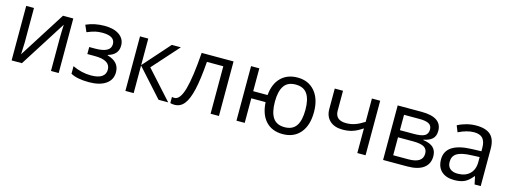

<svg xmlns="http://www.w3.org/2000/svg" viewBox="-15 -1177 4801 1820"><g transform="rotate(15 2385.5 -267.5)"><path d="M162.1 -535.2V-195.8L158.7 -106.9L157.2 -79.1L446.8 -535.2H547.9V0H472.2V-327.1L473.6 -391.6L476.1 -455.1L187 0H85.9V-535.2Z M821.8 -313Q973.6 -313 973.6 -397Q973.6 -476.1 850.6 -476.1Q813 -476.1 782.2 -469.2Q751.5 -462.4 701.7 -441.9L672.9 -507.8Q755.9 -544.9 854 -544.9Q946.3 -544.9 999.5 -507.1Q1052.7 -469.2 1052.7 -403.8Q1052.7 -314 952.6 -286.1V-282.2Q1014.2 -264.2 1042.5 -230.7Q1070.8 -197.3 1070.8 -147Q1070.8 -72.8 1011 -31.5Q951.2 9.8 845.7 9.8Q730 9.8 667 -24.9V-99.1Q756.3 -57.1 847.7 -57.1Q918 -57.1 953.9 -81.3Q989.7 -105.5 989.7 -150.9Q989.7 -244.1 837.9 -244.1H763.7V-313Z M1514.6 -535.2H1603.5L1372.6 -276.9L1622.6 0H1527.8L1283.7 -271V0H1202.6V-535.2H1283.7V-274.9Z M2120.6 0H2038.6V-465.8H1877.9Q1864.7 -292 1841.3 -189.9Q1817.9 -87.9 1780.5 -40.5Q1743.2 6.8 1685.5 6.8Q1659.2 6.8 1643.6 1V-59.1Q1654.3 -56.2 1668 -56.2Q1724.1 -56.2 1757.3 -174.8Q1790.5 -293.5 1807.6 -535.2H2120.6Z M2981.4 -268.1Q2981.4 -136.7 2918.7 -63.5Q2856 9.8 2746.6 9.8Q2642.6 9.8 2581.5 -55.4Q2520.5 -120.6 2513.7 -241.2H2373.5V0H2292.5V-535.2H2373.5V-311H2514.6Q2524.4 -422.4 2585.9 -483.6Q2647.5 -544.9 2748.5 -544.9Q2856 -544.9 2918.7 -470.5Q2981.4 -396 2981.4 -268.1ZM2597.7 -268.1Q2597.7 -165 2633.3 -111.6Q2668.9 -58.1 2747.6 -58.1Q2824.7 -58.1 2861.1 -110.1Q2897.5 -162.1 2897.5 -268.1Q2897.5 -370.6 2861.8 -423.3Q2826.2 -476.1 2747.6 -476.1Q2668.9 -476.1 2633.3 -423.3Q2597.7 -370.6 2597.7 -268.1Z M3194.8 -535.2V-339.8Q3194.8 -246.1 3301.8 -246.1Q3346.2 -246.1 3386.7 -259.8Q3427.2 -273.4 3478.5 -306.2V-535.2H3559.6V0H3478.5V-242.2Q3427.2 -207 3383.5 -192.6Q3339.8 -178.2 3284.7 -178.2Q3204.6 -178.2 3159.2 -220.2Q3113.8 -262.2 3113.8 -334V-535.2Z M4165.5 -400.9Q4165.5 -348.6 4135.5 -321.5Q4105.5 -294.4 4051.3 -285.2V-280.8Q4119.6 -271.5 4151.1 -240.7Q4182.6 -210 4182.6 -155.8Q4182.6 -81.1 4127.7 -40.5Q4072.8 0 3967.3 0H3731.4V-535.2H3966.3Q4165.5 -535.2 4165.5 -400.9ZM4101.6 -161.1Q4101.6 -204.6 4068.6 -224.4Q4035.6 -244.1 3959.5 -244.1H3812.5V-67.9H3961.4Q4101.6 -67.9 4101.6 -161.1ZM4086.4 -393.1Q4086.4 -432.1 4056.4 -448.5Q4026.4 -464.8 3965.3 -464.8H3812.5V-314H3949.7Q4024.9 -314 4055.7 -332.5Q4086.4 -351.1 4086.4 -393.1Z M4629.4 0 4613.3 -76.2H4609.4Q4569.3 -25.9 4529.5 -8.1Q4489.7 9.8 4430.2 9.8Q4350.6 9.8 4305.4 -31.2Q4260.3 -72.3 4260.3 -147.9Q4260.3 -310.1 4519.5 -317.9L4610.4 -320.8V-354Q4610.4 -417 4583.3 -447Q4556.2 -477.1 4496.6 -477.1Q4429.7 -477.1 4345.2 -436L4320.3 -498Q4359.9 -519.5 4407 -531.7Q4454.1 -543.9 4501.5 -543.9Q4597.2 -543.9 4643.3 -501.5Q4689.5 -459 4689.5 -365.2V0ZM4446.3 -57.1Q4522 -57.1 4565.2 -98.6Q4608.4 -140.1 4608.4 -214.8V-263.2L4527.3 -259.8Q4430.7 -256.3 4387.9 -229.7Q4345.2 -203.1 4345.2 -147Q4345.2 -103 4371.8 -80.1Q4398.4 -57.1 4446.3 -57.1Z"/></g></svg>

Font: Zoram GWebM
Style: Regular
Weight: 400
Foundry: Ascender Corporation
Version: Version 1.000